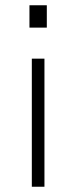

<svg xmlns="http://www.w3.org/2000/svg" viewBox="-20 -535 289 730"><path d="M92 -430V-515H158V-430ZM101 175V-312H149V175Z"/></svg>

Font: Oxanium ExtraLight
Style: Regular
Weight: 200
Designer: Severin Meyer
Version: Version 2.000